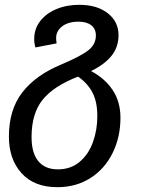

<svg xmlns="http://www.w3.org/2000/svg" viewBox="-20 -561 602 797"><path d="M480 -72Q480 8 447.5 74Q415 140 355.5 178Q296 216 218 216Q122 216 69.5 158Q17 100 17 6Q17 -106 73 -178Q129 -250 236 -294Q316 -328 347 -352.5Q378 -377 378 -414Q378 -441 359 -456Q340 -471 306 -471Q263 -471 238 -451.5Q213 -432 213 -404Q213 -393 215 -381L127 -364Q122 -381 122 -399Q122 -441 146.5 -473Q171 -505 213.5 -523Q256 -541 309 -541Q383 -541 427.5 -506Q472 -471 472 -415Q472 -366 443.5 -330Q415 -294 358 -266Q415 -236 447.5 -187.5Q480 -139 480 -72ZM384 -79Q384 -138 364 -176.5Q344 -215 304 -243Q203 -204 157 -147Q111 -90 111 8Q111 74 139 108Q167 142 220 142Q274 142 311 110.5Q348 79 366 28.5Q384 -22 384 -79Z"/></svg>

Font: FiraGO
Style: Italic
Weight: 400
Italic angle: -8°
Designer: bBox Type GmbH
Foundry: bBox Type GmbH
Version: Version 1.001